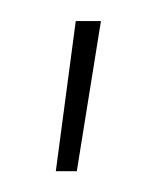

<svg xmlns="http://www.w3.org/2000/svg" viewBox="-20 -755 150 183"><path d="M33.2 -591.8 52.2 -734.9H76.2L53.2 -591.8Z"/></svg>

Font: Inter 28pt Thin
Style: Regular
Weight: 250
Designer: Rasmus Andersson
Foundry: rsms
Version: Version 4.001;git-66647c0bb